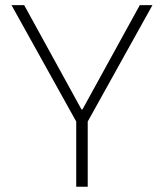

<svg xmlns="http://www.w3.org/2000/svg" viewBox="-20 -713 626 733"><path d="M271 0V-249L23.9 -693.4H72.3L291 -295.4H294.9L513.7 -693.4H562L314.9 -249V0Z"/></svg>

Font: Caskaydia Cove ExtraLight
Style: Regular
Weight: 200
Monospace: yes
Designer: Aaron Bell
Foundry: Saja Typeworks
Version: Version 4.300; ttfautohint (v1.8.3)